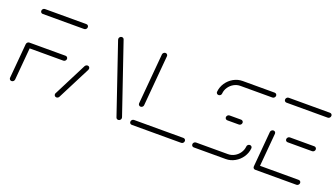

<svg xmlns="http://www.w3.org/2000/svg" viewBox="-51 -888 2203 1258"><g transform="rotate(20 1050.5 -259.5)"><path d="M93 -259.3 71.9 -17.8Q71.1 -10.4 65.6 -5.2Q60 0 52.6 0Q45.2 0 40.6 -5.2Q35.9 -10.4 36.7 -17.8L57.8 -259.3ZM345.2 -260.7Q345.2 -253 339.4 -247.4Q333.7 -241.9 326.3 -241.9H73.7Q67 -241.9 62.4 -246.3Q57.8 -250.7 57.8 -257.4Q57.8 -265.2 63.3 -271.1Q68.9 -277 76.7 -277H329.3Q335.9 -277 340.6 -272.2Q345.2 -267.4 345.2 -260.7ZM78.9 -499.3Q78.9 -507 84.4 -512.8Q90 -518.5 97.8 -518.5H386.3Q393 -518.5 397.6 -514.1Q402.2 -509.6 402.2 -503Q402.2 -494.8 396.7 -489.1Q391.1 -483.3 383.3 -483.3H94.8Q88.1 -483.3 83.5 -487.8Q78.9 -492.2 78.9 -499.3Z M365.9 0Q358.9 0 354.3 -4.6Q349.6 -9.3 349.6 -16.3Q349.6 -21.1 351.9 -24.4L469.6 -255.9Q472.6 -260.7 477.2 -263.5Q481.9 -266.3 487 -266.3Q494.1 -266.3 498.5 -261.7Q503 -257 503 -250Q503 -247.4 501.1 -241.9L383 -10.4Q380.4 -5.6 375.7 -2.8Q371.1 0 365.9 0ZM815.6 -19.3Q815.6 -11.5 810 -5.7Q804.4 0 796.7 0Q791.1 0 787 -2.8Q783 -5.6 781.1 -10.4L617 -492.2Q615.6 -498.1 615.6 -499.6Q615.6 -507.4 621.3 -513Q627 -518.5 634.4 -518.5Q640 -518.5 643.9 -515.7Q647.8 -513 649.6 -508.5L814.1 -26.3Q815.6 -22.2 815.6 -19.3Z M1254.8 -19.3Q1254.8 -11.5 1249.3 -5.7Q1243.7 0 1235.9 0H891.5Q884.8 0 880.2 -4.4Q875.6 -8.9 875.6 -15.9Q875.6 -23.7 881.1 -29.4Q886.7 -35.2 894.4 -35.2H1238.9Q1245.6 -35.2 1250.2 -30.6Q1254.8 -25.9 1254.8 -19.3ZM904.8 -131.5Q897.4 -131.5 892.8 -136.7Q888.1 -141.9 888.5 -148.9L919.3 -501.1Q920 -508.1 925.7 -513.3Q931.5 -518.5 938.5 -518.5Q945.6 -518.5 950.4 -513.3Q955.2 -508.1 954.4 -501.1L923.7 -148.9Q923.3 -141.9 917.8 -136.7Q912.2 -131.5 904.8 -131.5Z M1664.4 -140.7Q1671.5 -140.7 1676.3 -135.7Q1681.1 -130.7 1680.4 -123.3Q1677.4 -90 1658.3 -61.7Q1639.3 -33.3 1609.6 -16.7Q1580 0 1546.7 0H1324.1Q1317 0 1312.4 -4.6Q1307.8 -9.3 1307.8 -16.3Q1307.8 -24.1 1313.5 -29.6Q1319.3 -35.2 1327 -35.2H1549.3Q1573.3 -35.2 1594.6 -47Q1615.9 -58.9 1629.4 -79.1Q1643 -99.3 1645.2 -123.3Q1645.6 -130.4 1651.3 -135.6Q1657 -140.7 1664.4 -140.7ZM1569.3 -261.1Q1569.3 -253.3 1563.7 -247.6Q1558.1 -241.9 1550.4 -241.9H1470Q1463 -241.9 1458.3 -246.5Q1453.7 -251.1 1453.7 -257.8Q1453.7 -265.6 1459.4 -271.3Q1465.2 -277 1473 -277H1553.3Q1560 -277 1564.6 -272.4Q1569.3 -267.8 1569.3 -261.1ZM1358.9 -377.8Q1351.5 -377.8 1346.7 -382.8Q1341.9 -387.8 1342.6 -395.2Q1345.6 -428.5 1364.6 -456.9Q1383.7 -485.2 1413.3 -501.9Q1443 -518.5 1476.3 -518.5H1698.9Q1705.9 -518.5 1710.6 -513.9Q1715.2 -509.3 1715.2 -502.6Q1715.2 -494.8 1709.4 -489.1Q1703.7 -483.3 1695.9 -483.3H1473.3Q1449.3 -483.3 1428.1 -471.5Q1407 -459.6 1393.3 -439.4Q1379.6 -419.3 1377.8 -395.2Q1377.4 -388.1 1371.9 -383Q1366.3 -377.8 1358.9 -377.8Z M1736.3 -18.1 1757.8 -265.6Q1758.5 -273 1764.3 -278Q1770 -283 1777 -283Q1784.4 -283 1789.1 -277.8Q1793.7 -272.6 1793 -265.6L1771.5 -18.1ZM2058.5 -19.3Q2058.5 -11.5 2052.8 -5.7Q2047 0 2039.6 0H1752.2Q1745.6 0 1740.9 -4.4Q1736.3 -8.9 1736.3 -15.9Q1736.3 -23.7 1741.9 -29.4Q1747.4 -35.2 1755.2 -35.2H2042.2Q2049.3 -35.2 2053.9 -30.6Q2058.5 -25.9 2058.5 -19.3ZM1874.4 -257.4Q1874.4 -265.2 1880 -271.1Q1885.6 -277 1893.3 -277H2063.7Q2070.4 -277 2075 -272.2Q2079.6 -267.4 2079.6 -260.7Q2079.6 -253 2073.9 -247.4Q2068.1 -241.9 2060.7 -241.9H1890.4Q1883.7 -241.9 1879.1 -246.3Q1874.4 -250.7 1874.4 -257.4ZM1778.5 -499.3Q1778.5 -507 1784.1 -512.8Q1789.6 -518.5 1797.4 -518.5H2084.8Q2091.5 -518.5 2096.1 -514.1Q2100.7 -509.6 2100.7 -503Q2100.7 -494.8 2095.2 -489.1Q2089.6 -483.3 2081.9 -483.3H1794.4Q1787.8 -483.3 1783.1 -487.8Q1778.5 -492.2 1778.5 -499.3Z"/></g></svg>

Font: 26F Galaxy Sans Light
Style: Italic
Weight: 300
Italic angle: -5°
Designer: C₂₉H₂₅N₃O₅
Version: Version 1.200